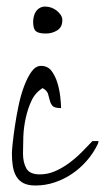

<svg xmlns="http://www.w3.org/2000/svg" viewBox="-20 -570 323 591"><path d="M16.6 -97.7Q16.6 -105.5 19 -128.9Q21.5 -152.3 25.9 -182.1Q30.3 -211.9 37.1 -244.6Q43.9 -277.3 54.2 -304.7Q64.5 -332 77.1 -349.6Q89.8 -367.2 106.4 -367.2Q127 -367.2 138.7 -351.6Q150.4 -335.9 156.7 -314.9Q163.1 -293.9 165.5 -272Q168 -250 168 -237.3Q147.5 -237.3 141.6 -244.1Q135.7 -251 133.3 -260.7Q130.9 -270.5 127.9 -280.8Q125 -291 111.3 -298.8Q88.9 -285.2 77.1 -260.3Q65.4 -235.4 59.1 -206.1Q52.7 -176.8 51.8 -148.4Q50.8 -120.1 50.8 -97.7Q50.8 -70.3 61 -51.8Q71.3 -33.2 102.5 -33.2Q127 -33.2 149.4 -43Q171.9 -52.7 192.4 -67.9Q212.9 -83 231 -101.1Q249 -119.1 264.6 -135.7H283.2Q283.2 -135.7 282.7 -132.3Q282.2 -128.9 281.2 -127Q267.6 -98.6 247.1 -75.2Q226.6 -51.8 202.1 -35.2Q177.7 -18.6 148.9 -8.8Q120.1 1 88.9 1Q66.4 1 52.2 -6.3Q38.1 -13.7 30.3 -26.9Q22.5 -40 19.5 -58.1Q16.6 -76.2 16.6 -97.7ZM82 -502.9Q82 -510.7 84 -519Q85.9 -527.3 90.3 -534.2Q94.7 -541 102.1 -545.4Q109.4 -549.8 119.1 -549.8Q128.9 -549.8 138.2 -546.4Q147.5 -543 154.8 -537.1Q162.1 -531.2 167 -523.9Q171.9 -516.6 171.9 -507.8Q171.9 -486.3 156.2 -476.6Q140.6 -466.8 121.1 -466.8Q98.6 -466.8 90.3 -474.1Q82 -481.4 82 -502.9Z"/></svg>

Font: Zeyada
Style: Regular
Weight: 400
Version: Version 1.002 2010